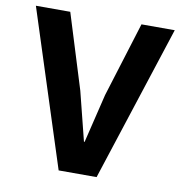

<svg xmlns="http://www.w3.org/2000/svg" viewBox="-79 -772 808 847"><g transform="rotate(10 325.0 -349.0)"><path d="M239 0 14 -698H168L272 -363L327 -144H330L383 -363L487 -698H636L409 0Z"/></g></svg>

Font: Anuphan
Style: Bold
Weight: 700
Designer: Mike Abbink, Paul van der Laan, Pieter van Rosmalen, Mint Tantisuwanna
Foundry: Bold Monday; Cadson Demak
Version: Version 3.002;hotconv 1.0.109;makeotfexe 2.5.65596